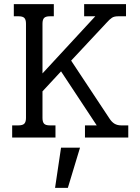

<svg xmlns="http://www.w3.org/2000/svg" viewBox="-20 -667 681 931"><path d="M39 -59H69Q90 -59 98 -67.5Q106 -76 106 -95V-552Q106 -572 98 -580Q90 -588 71 -588H47V-647H241V-588H221Q202 -588 194 -580Q186 -572 186 -552V-311L442 -588H388V-647H591V-588H552Q534 -588 523 -581Q512 -574 496 -556L325 -373L511 -92Q522 -75 535.5 -67Q549 -59 568 -59H602V0H392V-59H449L276 -321L186 -224V-95Q186 -76 193.5 -67.5Q201 -59 222 -59H249V0H39ZM276 49H368L309 244H247Z"/></svg>

Font: Pridi Light
Style: Regular
Weight: 300
Designer: Katatrad Team
Foundry: CadsonDemak
Version: Version 1.003